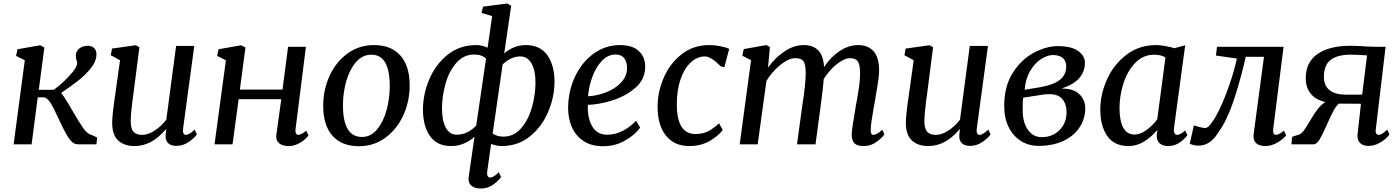

<svg xmlns="http://www.w3.org/2000/svg" viewBox="-20 -826 8012 1099"><path d="M391 -408Q402 -420 411 -435Q420 -450 422 -463Q422 -470 418 -482.5Q414 -495 414 -507Q414 -533 434 -548.5Q454 -564 482 -564Q504 -564 518 -551.5Q532 -539 532 -515Q532 -476 501.5 -437.5Q471 -399 432 -368Q393 -337 330 -294Q346 -275 367 -239.5Q388 -204 392 -197Q429 -132 454.5 -95.5Q480 -59 501 -55L536 -39L532 0H426Q397 0 373 -36.5Q349 -73 317 -143Q288 -207 268.5 -238Q249 -269 226 -269H196L161 0H58L122 -481L72 -506L80 -544L210 -567L234 -554L202 -312H288Q319 -335 342 -356.5Q365 -378 391 -408Z M738 -247Q728 -165 728 -137Q728 -90 744 -72Q760 -54 793 -54Q829 -54 867 -79.5Q905 -105 932 -141L988 -563H1092L1028 -90L1027 -79Q1027 -67 1031.5 -60.5Q1036 -54 1043 -54Q1063 -54 1094 -84L1107 -57Q1095 -38 1062 -14.5Q1029 9 989 9Q958 9 942 -7Q926 -23 928 -52Q928 -50 931 -86L930 -87Q850 10 750 10Q693 10 658 -20.5Q623 -51 622 -121Q622 -168 641 -295L667 -481L614 -510L621 -548L757 -567L778 -556L744 -291Z M1671 -79Q1671 -67 1675.5 -60.5Q1680 -54 1686 -54Q1705 -54 1733 -78L1746 -51Q1740 -42 1724 -27.5Q1708 -13 1683.5 -1.5Q1659 10 1632 10Q1600 10 1580.5 -4Q1561 -18 1561 -45L1562 -56L1590 -258H1346L1311 0H1208L1273 -481L1223 -506L1231 -544L1360 -567L1385 -554L1353 -313H1597L1629 -558H1731L1672 -89Z M2325 -337Q2325 -246 2288.5 -166Q2252 -86 2185.5 -37.5Q2119 11 2035 11Q1936 11 1883 -49Q1830 -109 1830 -220Q1830 -312 1866.5 -392Q1903 -472 1969.5 -520Q2036 -568 2120 -568Q2219 -568 2272 -508Q2325 -448 2325 -337ZM1943 -224Q1943 -42 2052 -42Q2103 -42 2139 -86Q2175 -130 2193 -197Q2211 -264 2211 -333Q2211 -513 2106 -513Q2054 -513 2017 -469.5Q1980 -426 1961.5 -359.5Q1943 -293 1943 -224Z M2990 -568Q3072 -568 3113 -510Q3154 -452 3154 -358Q3154 -272 3118 -186.5Q3082 -101 3013.5 -45.5Q2945 10 2851 10Q2824 10 2791 -2L2769 154Q2768 158 2768 166Q2768 178 2772.5 184Q2777 190 2784 190Q2795 190 2806.5 183.5Q2818 177 2835 160L2848 187Q2835 207 2804 230Q2773 253 2732 253Q2699 253 2679.5 238Q2660 223 2662 192L2696 -43Q2671 -20 2636.5 -5Q2602 10 2562 10Q2481 10 2441 -47.5Q2401 -105 2401 -199Q2401 -286 2437 -371.5Q2473 -457 2542 -512.5Q2611 -568 2706 -568Q2739 -568 2771 -553L2797 -734L2736 -752L2745 -788L2884 -806L2906 -793L2866 -520Q2889 -541 2921 -554.5Q2953 -568 2990 -568ZM2694 -514Q2634 -514 2592 -466Q2550 -418 2530 -346.5Q2510 -275 2510 -205Q2510 -135 2532 -95Q2554 -55 2594 -55Q2628 -55 2657.5 -70.5Q2687 -86 2706 -108L2762 -490Q2738 -514 2694 -514ZM2862 -44Q2922 -44 2963.5 -92.5Q3005 -141 3025 -212.5Q3045 -284 3045 -353Q3045 -424 3022 -463.5Q2999 -503 2958 -503Q2905 -503 2857 -457L2800 -62Q2824 -44 2862 -44Z M3432 11Q3364 11 3319 -19.5Q3274 -50 3253 -99.5Q3232 -149 3232 -206Q3232 -303 3271 -386.5Q3310 -470 3378 -519Q3446 -568 3528 -568Q3600 -568 3636.5 -534Q3673 -500 3673 -444Q3673 -372 3617 -323.5Q3561 -275 3484 -251Q3407 -227 3345 -226Q3341 -155 3368.5 -105Q3396 -55 3456 -55Q3501 -55 3543.5 -76.5Q3586 -98 3621 -135L3644 -96Q3618 -57 3560.5 -23Q3503 11 3432 11ZM3346 -275Q3394 -277 3446.5 -296.5Q3499 -316 3534 -352.5Q3569 -389 3569 -436Q3569 -474 3552 -494Q3535 -514 3504 -514Q3459 -514 3424.5 -477Q3390 -440 3370 -384.5Q3350 -329 3346 -275Z M4016 -503Q3970 -503 3933 -468Q3896 -433 3875 -371Q3854 -309 3854 -229Q3854 -59 3960 -59Q4002 -59 4032 -74Q4062 -89 4096 -120L4117 -82Q4092 -48 4042 -19Q3992 10 3925 10Q3840 10 3792 -49.5Q3744 -109 3744 -216Q3744 -298 3778.5 -379.5Q3813 -461 3880.5 -514.5Q3948 -568 4040 -568Q4069 -568 4101 -562Q4133 -556 4154 -546L4126 -441L4106 -446Q4049 -503 4016 -503Z M4580 -568Q4634 -568 4663.5 -538Q4693 -508 4697 -442Q4734 -499 4785.5 -533.5Q4837 -568 4893 -568Q4948 -568 4980 -533Q5012 -498 5012 -422Q5012 -384 4994 -284L4988 -247Q4983 -219 4981 -209Q4975 -175 4969.5 -139Q4964 -103 4964 -81Q4964 -54 4978 -54Q4988 -54 5000 -60.5Q5012 -67 5030 -83L5042 -57Q5029 -37 4997 -13.5Q4965 10 4922 10Q4885 10 4870 -7Q4855 -24 4855 -56Q4856 -88 4872 -178L4879 -222Q4880 -230 4884 -248Q4886 -258 4894.5 -311Q4903 -364 4903 -408Q4903 -457 4890 -475Q4877 -493 4847 -493Q4813 -493 4770.5 -459.5Q4728 -426 4695 -374Q4692 -328 4681 -247L4648 0H4542L4572 -220Q4592 -344 4592 -412Q4591 -460 4578.5 -476.5Q4566 -493 4532 -493Q4495 -493 4447.5 -455Q4400 -417 4367 -363L4317 0H4214L4279 -482L4229 -507L4237 -545L4366 -568L4387 -557L4376 -439Q4416 -495 4470 -531.5Q4524 -568 4580 -568Z M5281 -247Q5271 -165 5271 -137Q5271 -90 5287 -72Q5303 -54 5336 -54Q5372 -54 5410 -79.5Q5448 -105 5475 -141L5531 -563H5635L5571 -90L5570 -79Q5570 -67 5574.5 -60.5Q5579 -54 5586 -54Q5606 -54 5637 -84L5650 -57Q5638 -38 5605 -14.5Q5572 9 5532 9Q5501 9 5485 -7Q5469 -23 5471 -52Q5471 -50 5474 -86L5473 -87Q5393 10 5293 10Q5236 10 5201 -20.5Q5166 -51 5165 -121Q5165 -168 5184 -295L5210 -481L5157 -510L5164 -548L5300 -567L5321 -556L5287 -291Z M6190 -467Q6190 -417 6158.5 -380Q6127 -343 6056 -319Q6124 -320 6158 -287Q6192 -254 6192 -206Q6192 -149 6161 -99.5Q6130 -50 6069 -20.5Q6008 9 5924 9Q5869 9 5824.5 -18.5Q5780 -46 5754 -97.5Q5728 -149 5728 -220Q5728 -332 5777 -409Q5826 -486 5897.5 -524Q5969 -562 6035 -562Q6113 -562 6151.5 -534Q6190 -506 6190 -467ZM6083 -446Q6083 -477 6063.5 -494Q6044 -511 6006 -511Q5977 -511 5941 -489Q5905 -467 5877.5 -421.5Q5850 -376 5845 -312L5935 -327Q6009 -340 6046 -368.5Q6083 -397 6083 -446ZM5834 -225V-192Q5834 -126 5863.5 -83.5Q5893 -41 5943 -41Q6004 -41 6044.5 -81Q6085 -121 6085 -185Q6085 -230 6061 -258.5Q6037 -287 5988 -287Q5970 -287 5960 -286L5837 -267Q5834 -255 5834 -225Z M6699 -83Q6699 -68 6704.5 -61Q6710 -54 6719 -54Q6735 -54 6763 -79L6777 -53Q6766 -35 6735.5 -12.5Q6705 10 6667 10Q6636 10 6618 -5.5Q6600 -21 6601 -54L6605 -83Q6573 -44 6530.5 -17Q6488 10 6439 10Q6358 10 6318 -47.5Q6278 -105 6278 -199Q6278 -285 6316 -370.5Q6354 -456 6427 -512Q6500 -568 6598 -568Q6621 -568 6650 -562.5Q6679 -557 6703 -550L6764 -567L6700 -94Q6699 -90 6699 -83ZM6587 -513Q6523 -513 6478 -466Q6433 -419 6410.5 -348.5Q6388 -278 6388 -207Q6388 -135 6409.5 -95.5Q6431 -56 6473 -56Q6508 -56 6543.5 -82.5Q6579 -109 6604 -143L6651 -497Q6625 -513 6587 -513Z M7267 -79Q7267 -66 7271.5 -60Q7276 -54 7282 -54Q7301 -54 7329 -78L7342 -51Q7328 -32 7293.5 -11Q7259 10 7222 10Q7191 10 7173 -4Q7155 -18 7155 -47Q7155 -56 7156 -60L7215 -501H7111Q7076 -351 7038.5 -242Q7001 -133 6955 -70Q6932 -31 6903 -11.5Q6874 8 6837 8Q6827 8 6809.5 3.5Q6792 -1 6790 -4L6814 -109Q6818 -106 6843.5 -99.5Q6869 -93 6878 -93Q6896 -93 6918 -127Q6957 -180 6999 -291Q7041 -402 7060 -491L6940 -508L6946 -558H7327L7268 -89Z M7477 -132Q7500 -172 7520.5 -199Q7541 -226 7566 -242Q7510 -255 7482 -290.5Q7454 -326 7454 -378Q7454 -470 7521.5 -517Q7589 -564 7710 -564Q7749 -564 7803 -560Q7843 -558 7855 -558H7911L7854 -77V-75Q7854 -65 7859 -59.5Q7864 -54 7871 -54Q7890 -54 7920 -84L7933 -57Q7928 -47 7910.5 -31.5Q7893 -16 7867.5 -3.5Q7842 9 7813 9Q7781 9 7765 -7.5Q7749 -24 7750 -51L7770 -232L7644 -233Q7626 -217 7611 -188.5Q7596 -160 7574 -110Q7549 -54 7533 -27Q7517 0 7498 0H7372L7376 -43L7410 -54Q7426 -57 7440.5 -75.5Q7455 -94 7477 -132ZM7709 -513Q7637 -513 7597.5 -484Q7558 -455 7558 -385Q7558 -336 7590 -310Q7622 -284 7687 -284H7734Q7772 -284 7777 -285L7805 -509Q7797 -509 7770.5 -511Q7744 -513 7709 -513Z"/></svg>

Font: Koeln Type Serif
Style: Italic
Weight: 400
Italic angle: -8°
Designer: Eben Sorkin
Foundry: Eben Sorkin
Version: Version 2.002